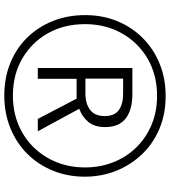

<svg xmlns="http://www.w3.org/2000/svg" viewBox="30 -792 772 871"><g transform="rotate(90 415.5 -357.0)"><path d="M414 9Q332 9 264.5 -19Q197 -47 149 -97Q101 -147 75 -213.5Q49 -280 49 -357Q49 -438 77 -505Q105 -572 155 -621Q205 -670 271.5 -696.5Q338 -723 416 -723Q497 -723 564 -695Q631 -667 679.5 -616.5Q728 -566 755 -499.5Q782 -433 782 -356Q782 -278 754.5 -211Q727 -144 678 -95Q629 -46 561.5 -18.5Q494 9 414 9ZM414 -30Q486 -30 546 -55Q606 -80 649.5 -125Q693 -170 716.5 -229Q740 -288 740 -357Q740 -426 716.5 -485.5Q693 -545 649.5 -589.5Q606 -634 546.5 -659Q487 -684 415 -684Q320 -684 246.5 -641Q173 -598 131.5 -524Q90 -450 90 -357Q90 -263 131 -189.5Q172 -116 245.5 -73Q319 -30 414 -30ZM289 -143V-572H409Q478 -572 517.5 -542Q557 -512 557 -448Q557 -400 533.5 -372Q510 -344 474 -331L576 -143H520L428 -319H338V-143ZM405 -359Q450 -359 478.5 -380Q507 -401 507 -447Q507 -491 480 -510.5Q453 -530 406 -530H337V-359Z"/></g></svg>

Font: Noto Sans Khmer Condensed Light
Style: Regular
Weight: 300
Width: 3
Designer: Danh Hong and the Monotype Design Team
Foundry: Monotype Imaging Inc.
Version: Version 2.004; ttfautohint (v1.8.4.7-5d5b)